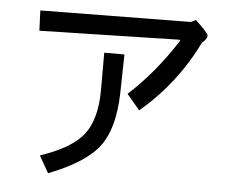

<svg xmlns="http://www.w3.org/2000/svg" viewBox="-54 -798 1109 924"><g transform="rotate(5 500.0 -335.5)"><path d="M894.5 -628.9Q793 -421.9 621.1 -277.3L558.6 -351.6Q683.6 -464.8 789.1 -628.9L785.2 -632.8L109.4 -617.2L105.5 -714.8L832 -722.7L855.5 -734.4Q918 -675.8 918 -664.1Q918 -648.4 894.5 -628.9ZM527.3 -539.1 523.4 -351.6Q519.5 -183.6 455.1 -95.7Q390.6 -7.8 210.9 62.5L164.1 -19.5Q316.4 -70.3 373 -144.5Q429.7 -218.8 429.7 -359.4V-539.1Z"/></g></svg>

Font: WenQuanYi Micro Hei Mono
Style: Regular
Weight: 400
Foundry: Ascender Corporation
Version: Version 0.2.0-beta